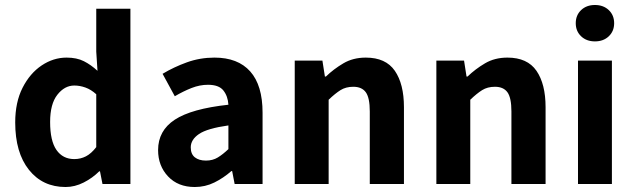

<svg xmlns="http://www.w3.org/2000/svg" viewBox="-20 -738 2542 770"><path d="M243 12Q151 12 96 -57Q41 -126 41 -247Q41 -328 70.5 -386Q100 -444 147 -475.5Q194 -507 247 -507Q288 -507 316.5 -492.5Q345 -478 371 -454L366 -531V-703H503V0H391L381 -51H378Q351 -24 315.5 -6Q280 12 243 12ZM278 -100Q303 -100 324.5 -111Q346 -122 366 -148V-360Q345 -379 322.5 -387Q300 -395 278 -395Q239 -395 210 -358Q181 -321 181 -249Q181 -173 206.5 -136.5Q232 -100 278 -100Z M761 12Q694 12 654 -30.5Q614 -73 614 -136Q614 -214 681 -258Q748 -302 896 -318Q894 -352 876 -375Q858 -398 814 -398Q781 -398 748 -385Q715 -372 681 -352L632 -442Q677 -469 729.5 -488Q782 -507 840 -507Q934 -507 983.5 -451.5Q1033 -396 1033 -286V0H921L911 -52H908Q876 -24 839.5 -6Q803 12 761 12ZM806 -94Q833 -94 853.5 -106.5Q874 -119 896 -140V-235Q811 -223 778 -200.5Q745 -178 745 -147Q745 -120 761.5 -107Q778 -94 806 -94Z M1162 0V-495H1273L1283 -431H1287Q1318 -461 1357 -484Q1396 -507 1447 -507Q1527 -507 1563.5 -454Q1600 -401 1600 -308V0H1463V-291Q1463 -346 1447 -368Q1431 -390 1397 -390Q1367 -390 1345.5 -376.5Q1324 -363 1298 -338V0Z M1730 0V-495H1841L1851 -431H1855Q1886 -461 1925 -484Q1964 -507 2015 -507Q2095 -507 2131.5 -454Q2168 -401 2168 -308V0H2031V-291Q2031 -346 2015 -368Q1999 -390 1965 -390Q1935 -390 1913.5 -376.5Q1892 -363 1866 -338V0Z M2298 0V-495H2434V0ZM2366 -572Q2332 -572 2310.5 -592.5Q2289 -613 2289 -645Q2289 -677 2310.5 -697.5Q2332 -718 2366 -718Q2400 -718 2421.5 -697.5Q2443 -677 2443 -645Q2443 -613 2421.5 -592.5Q2400 -572 2366 -572Z"/></svg>

Font: Assistant
Style: Bold
Weight: 700
Designer: Hebrew By Ben Nathan, Latin by Paul Hunt
Version: Version 3.000